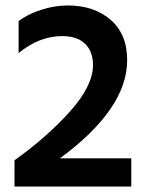

<svg xmlns="http://www.w3.org/2000/svg" viewBox="-20 -682 538 702"><path d="M460 0H33V-96Q150 -179 235 -273.5Q320 -368 320 -444Q320 -494 291 -522Q262 -550 207 -550Q124 -550 48 -488V-605Q81 -630 130 -646Q179 -662 228 -662Q324 -662 384.5 -609.5Q445 -557 445 -462Q445 -284 199 -103H460Z"/></svg>

Font: Hind Madurai SemiBold
Style: Regular
Weight: 600
Designer: Jyotish Sonowal
Foundry: Indian Type Foundry
Version: Version 1.001;PS 1.0;hotconv 1.0.86;makeotf.lib2.5.63406; tt